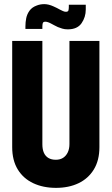

<svg xmlns="http://www.w3.org/2000/svg" viewBox="-20 -898 541 929"><path d="M313 -875V-865Q313 -857 311.5 -849Q310 -841 299 -841Q292 -841 284.5 -844.5Q277 -848 271 -851Q261 -856 255 -859.5Q249 -863 239 -867Q215 -878 194.5 -878Q174 -878 157 -871Q135 -863 123 -846.5Q111 -830 107 -810.5Q103 -791 103 -771V-758H185V-769Q185 -779 187 -786Q189 -793 200 -793Q205 -793 212.5 -790.5Q220 -788 227 -784Q232 -781 244 -775Q256 -769 260 -767Q270 -763 281.5 -759.5Q293 -756 308 -756Q354 -756 374.5 -785.5Q395 -815 395 -852V-875ZM461 -186V-700H316V-201Q316 -178 308 -161Q300 -144 285.5 -134.5Q271 -125 250 -125Q229 -125 214.5 -133.5Q200 -142 192.5 -158.5Q185 -175 185 -200V-700H39V-186Q39 -122 66 -78Q93 -34 141 -11.5Q189 11 251 11Q313 11 360 -11.5Q407 -34 434 -78Q461 -122 461 -186Z"/></svg>

Font: Advent Pro ExtraBold
Style: Regular
Weight: 800
Designer: VivaRado, Andreas Kalpakidis
Foundry: VivaRado, Andreas Kalpakidis
Version: Version 3.000